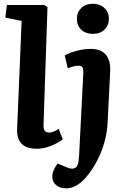

<svg xmlns="http://www.w3.org/2000/svg" viewBox="-20 -794 685 1043"><path d="M97.5 -680.5 9 -698.5 17.5 -767H221L238 -756L216.5 -116.5Q215.5 -97.5 221.8 -85.8Q228 -74 247.5 -74Q258.5 -74 272 -79.5Q285.5 -85 299 -94L321 -37Q311 -28.5 289 -16.5Q267 -4.5 238.8 4.8Q210.5 14 179.5 14Q143 14 118.8 2.2Q94.5 -9.5 83 -33.5Q71.5 -57.5 73 -93.5ZM564.5 -127Q561.5 -69 545.3 -14.5Q529 40 503.5 86.7Q478 133.5 447.5 169Q435 183.5 418.5 197.5Q402 211.5 382 220.2Q362 229 339 229Q304.5 229 284.3 211Q264 193 264 166.5Q264 148.5 272.3 129.2Q280.5 110 293 94L344 115.5Q362 123 375.3 122Q388.5 121 396.5 111Q404.5 101 406.5 82.5Q409 65.5 409.8 50.3Q410.5 35 411.5 17.5Q412.5 0 413.5 -23L432.5 -396Q434 -418.5 427.8 -427.7Q421.5 -437 407.5 -437Q395.5 -437 381.8 -434Q368 -431 348 -423L331.5 -493Q344.5 -500.5 366.8 -508.8Q389 -517 417 -522.8Q445 -528.5 473.5 -528.5Q510.5 -528.5 534.5 -514Q558.5 -499.5 569.5 -472.3Q580.5 -445 578.5 -406ZM397.5 -691.5Q397.5 -727 421.3 -750.3Q445 -773.5 484.5 -773.5Q510.5 -773.5 530 -763Q549.5 -752.5 560.5 -734.3Q571.5 -716 571.5 -692Q571.5 -656.5 547.8 -633.2Q524 -610 485 -610Q445 -610 421.3 -632.7Q397.5 -655.5 397.5 -691.5Z"/></svg>

Font: Literata
Style: Italic
Weight: 400
Italic angle: -2°
Designer: Latin by Veronika Burian and Jose Scaglione. Greek by Irene Vlachou. Cyrillic by Vera Evstafieva
Foundry: TypeTogether
Version: Version 3.103;gftools[0.9.29]